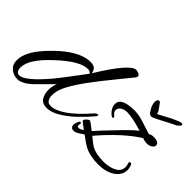

<svg xmlns="http://www.w3.org/2000/svg" viewBox="-88 -750 1037 1037"><g transform="rotate(45 430.5 -231.5)"><path d="M67 5Q37 5 16 -11.5Q-5 -28 -8 -52Q-12 -84 1.5 -116.5Q15 -149 38.5 -179Q62 -209 89 -235Q195 -341 280 -341Q309 -341 319 -326Q323 -321 328 -303Q440 -485 484 -485Q494 -485 505 -480Q516 -475 516 -467Q516 -462 511 -454Q481 -417 451 -380.5Q421 -344 392 -307Q343 -245 313 -199Q283 -153 270 -121Q266 -111 262.5 -96.5Q259 -82 259 -67Q259 -48 267 -34Q275 -20 296 -20Q329 -20 377 -52Q425 -84 489 -157Q493 -161 496.5 -164Q500 -167 504 -168Q513 -170 513 -164Q513 -161 507 -153Q476 -116 438 -80Q400 -44 360.5 -20.5Q321 3 287 3Q253 3 239 -20Q225 -43 225 -72Q225 -102 236 -127L155 -46Q128 -19 105.5 -7Q83 5 67 5ZM58 -17Q101 -17 201 -135Q206 -141 236 -179.5Q266 -218 321 -292Q314 -304 297 -304Q235 -304 131 -206Q33 -115 33 -53Q33 -17 58 -17ZM698 22Q669 22 640.5 16Q612 10 589 -3Q582 -7 568.5 -16Q555 -25 534 -41Q518 -30 504 -21.5Q490 -13 477 -13Q454 -13 454 -38Q454 -46 459.5 -59.5Q465 -73 472 -73Q477 -73 477 -66Q477 -61 476 -58Q476 -57 475.5 -55.5Q475 -54 475 -53Q475 -43 485 -43Q498 -43 514 -55L476 -84Q474 -86 474 -89Q474 -96 484 -105.5Q494 -115 502 -115Q505 -115 548 -81Q588 -126 631 -170Q663 -204 687.5 -228Q712 -252 730 -265Q651 -289 613 -289Q589 -289 574 -278.5Q559 -268 559 -252Q559 -239 573 -228Q581 -222 581 -218Q581 -212 576 -212Q566 -212 549 -232Q533 -252 533 -273Q533 -294 548.5 -305Q564 -316 587 -320Q610 -324 632 -324Q664 -324 702 -312Q740 -300 777 -288Q791 -296 807 -296Q849 -296 849 -271Q849 -261 836.5 -252.5Q824 -244 806 -244Q787 -244 772 -251Q678 -193 568 -65L604 -37Q627 -20 654.5 -14.5Q682 -9 709 -9Q753 -9 784 -25Q815 -41 815 -73Q815 -86 811 -95Q809 -101 809 -102Q809 -109 819 -109Q824 -109 826 -104Q834 -86 834 -70Q834 -30 796.5 -4Q759 22 698 22ZM692 -455Q697 -455 703.5 -445Q710 -435 721 -420Q726 -415 728 -408.5Q730 -402 733 -396Q750 -404 776 -418.5Q802 -433 818 -440Q826 -444 839.5 -449.5Q853 -455 860 -455Q870 -455 870 -449Q870 -445 863.5 -438Q857 -431 851 -427Q829 -417 801 -402Q773 -387 750 -375.5Q727 -364 720 -364Q708 -364 699.5 -376Q691 -388 683 -405Q681 -412 679 -418.5Q677 -425 677 -432Q677 -455 692 -455Z"/></g></svg>

Font: Alex Brush
Style: Regular
Weight: 400
Designer: Robert E. Leuschke
Foundry: Robert E. Leuschke
Version: Version 1.111; ttfautohint (v1.8.4.7-5d5b)